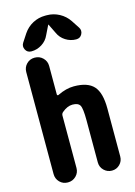

<svg xmlns="http://www.w3.org/2000/svg" viewBox="-142 -1043 783 1115"><g transform="rotate(-15 250.0 -485.0)"><path d="M254.9 -969.7Q294.9 -969.7 330.1 -950.7Q365.2 -931.6 386.7 -899.4L418 -851.6Q430.7 -832 419.9 -811Q409.2 -790 384.8 -790Q350.6 -790 321.3 -808.6Q292 -827.1 278.3 -858.4L251 -914.1Q251 -915 250 -915Q249 -915 249 -914.1L221.7 -858.4Q208 -827.1 178.7 -808.6Q149.4 -790 115.2 -790Q90.8 -790 80.1 -811Q69.3 -832 82 -851.6L113.3 -899.4Q135.7 -932.6 170.4 -951.2Q205.1 -969.7 245.1 -969.7ZM299.8 -530.3Q382.8 -530.3 418.9 -490.2Q455.1 -450.2 455.1 -355.5V-67.4Q455.1 -39.1 435.5 -19.5Q416 0 388.2 0Q360.4 0 340.3 -19.5Q320.3 -39.1 320.3 -67.4V-320.3Q320.3 -391.6 309.6 -410.6Q298.8 -429.7 264.6 -429.7Q233.4 -429.7 201.2 -402.3Q192.4 -394.5 192.4 -382.8V-68.4Q192.4 -40 172.4 -20Q152.3 0 123 0Q93.8 0 74.2 -20Q54.7 -40 54.7 -68.4V-681.6Q54.7 -710 74.2 -730Q93.8 -750 123 -750Q152.3 -750 172.4 -730Q192.4 -710 192.4 -681.6V-510.7Q192.4 -506.8 195.3 -504.9Q198.2 -502.9 201.2 -504.9Q252.9 -530.3 299.8 -530.3Z"/></g></svg>

Font: Rounded-X Mgen+ 1mn bold
Style: Bold
Weight: 700
Designer: [Source Han Sans]
Ryoko NISHIZUKA  (kana & ideographs); Paul D. Hunt (Latin, Greek & Cyrillic); Wenlong ZHANG  (bopomofo
Version: Version 1.059.20150602